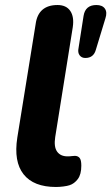

<svg xmlns="http://www.w3.org/2000/svg" viewBox="-20 -734 444 765"><path d="M203 11Q114 11 74 -39.5Q34 -90 49 -186L122 -638Q127 -676 149 -695Q171 -714 209 -714Q244 -714 260 -690.5Q276 -667 270 -626L200 -188Q194 -149 207.5 -130Q221 -111 249 -111Q259 -111 265.5 -112Q272 -113 278 -113Q290 -113 297 -105Q304 -97 304 -74Q304 -39 290 -20.5Q276 -2 257 4Q248 7 232.5 9Q217 11 203 11ZM320 -503Q305 -503 297 -514Q289 -525 293 -543L313 -671Q320 -714 364 -714Q388 -714 398 -699.5Q408 -685 400 -661L362 -536Q353 -503 320 -503Z"/></svg>

Font: Nunito ExtraLight ExtraBold
Style: Italic
Weight: 800
Italic angle: -9°
Version: Version 3.602